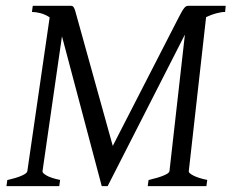

<svg xmlns="http://www.w3.org/2000/svg" viewBox="-20 -635 790 655"><path d="M748 -594.2Q734.9 -594.2 717.8 -589.6Q700.7 -585 683.1 -576.7L624 -50.8Q623 -44.9 639.2 -36.4Q655.3 -27.8 687 -21L684.1 0H483.9L486.8 -21Q517.6 -27.8 537.4 -35.9Q557.1 -43.9 558.1 -50.8L610.8 -517.1L347.2 0H327.1L191.4 -511.2L125 -50.8Q124 -44.9 138.7 -36.4Q153.3 -27.8 185.1 -21L182.1 0H2L4.9 -21Q36.6 -27.8 54.4 -35.9Q72.3 -43.9 73.2 -50.8L149.4 -575.7Q134.3 -585.9 117.9 -590.1Q101.6 -594.2 88.9 -594.2L91.8 -615.2H221.2Q225.1 -615.2 227.8 -613.8Q230.5 -612.3 232.7 -607.9Q234.9 -603.5 237.3 -595.5Q239.7 -587.4 243.2 -574.2L364.7 -137.2L588.9 -574.2Q595.7 -587.4 600.3 -595.5Q605 -603.5 608.6 -607.9Q612.3 -612.3 615.5 -613.8Q618.7 -615.2 623 -615.2H750Z"/></svg>

Font: Gentium Plus Viet
Style: Italic
Weight: 400
Italic angle: -8°
Designer: J. Victor Gaultney, Annie Olsen, Iska Routamaa, Becca Hirsbrunner
Foundry: SIL International
Version: Version 5.000